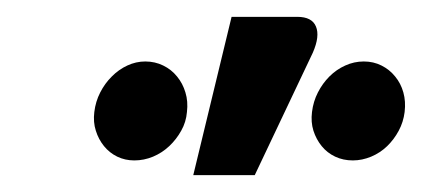

<svg xmlns="http://www.w3.org/2000/svg" viewBox="-20 -783 501 228"><path d="M209.5 -575 255 -763H333Q350.5 -763 355.2 -751.5Q360 -740 351.5 -720.5L282.5 -575ZM460.5 -650Q459 -638 453.5 -627.8Q448 -617.5 439.8 -609.5Q431.5 -601.5 420.8 -597Q410 -592.5 399 -592.5Q387.5 -592.5 378 -597Q368.5 -601.5 362 -609.5Q355.5 -617.5 352.2 -627.8Q349 -638 350.5 -650Q352 -662.5 357.5 -673.2Q363 -684 371.2 -692.2Q379.5 -700.5 390 -705.2Q400.5 -710 412 -710Q423.5 -710 433 -705.2Q442.5 -700.5 449.2 -692.2Q456 -684 459 -673.2Q462 -662.5 460.5 -650ZM202 -650Q201 -638 195.2 -627.8Q189.5 -617.5 181 -609.5Q172.5 -601.5 161.8 -597Q151 -592.5 139.5 -592.5Q128.5 -592.5 119.2 -597Q110 -601.5 103.5 -609.5Q97 -617.5 93.8 -627.8Q90.5 -638 92 -650Q93.5 -662.5 99 -673.2Q104.5 -684 112.8 -692.2Q121 -700.5 131.2 -705.2Q141.5 -710 152.5 -710Q164 -710 173.8 -705.2Q183.5 -700.5 190.2 -692.2Q197 -684 200.2 -673.2Q203.5 -662.5 202 -650Z"/></svg>

Font: Lato Heavy
Style: Italic
Weight: 800
Italic angle: -7°
Designer: Lukasz Dziedzic
Foundry: tyPoland Lukasz Dziedzic
Version: Version 2.007; 2014-02-27